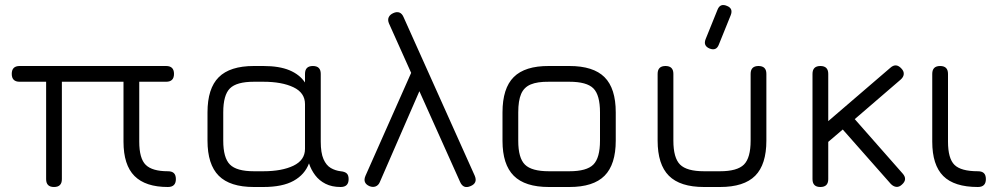

<svg xmlns="http://www.w3.org/2000/svg" viewBox="-20 -748 4010 768"><path d="M27 -452.5Q27 -484 58.5 -484H644.5Q676 -484 676 -452.5Q676 -421 644.5 -421H537V-181.5Q537 -114 563 -88.5Q589 -63 651.5 -63Q668 -63 675.8 -55.2Q683.5 -47.5 683.5 -31.5Q683.5 0 651.5 0Q562 0 518 -44Q474 -88 474 -181.5V-421H227.5V-31.5Q227.5 0 196 0Q164.5 0 164.5 -31.5V-421H58.5Q27 -421 27 -452.5Z M810 -185.5V-298.5Q810 -394.5 855 -439.2Q900 -484 995.5 -484H1033.5Q1097 -484 1137.8 -467Q1178.5 -450 1200 -418V-452.5Q1200 -484 1231.5 -484Q1263 -484 1263 -452.5V-181.5Q1263 -136.5 1274 -111.5Q1285 -86.5 1303.2 -76Q1321.5 -65.5 1342.5 -63Q1359 -61.5 1366.8 -54.5Q1374.5 -47.5 1374.5 -31.5Q1374.5 0 1342.5 0Q1307.5 0 1282.2 -12.8Q1257 -25.5 1240.8 -47Q1224.5 -68.5 1216 -94.5Q1199 -49.5 1154.5 -24.8Q1110 0 1033.5 0H995.5Q900 0 855 -45Q810 -90 810 -185.5ZM873 -185.5Q873 -116.5 899.8 -89.8Q926.5 -63 995.5 -63H1033.5Q1107.5 -63 1153.8 -85.2Q1200 -107.5 1200 -152.5V-331.5Q1200 -377 1153.8 -399Q1107.5 -421 1033.5 -421H995.5Q926.5 -421 899.8 -394.5Q873 -368 873 -298.5Z M1536 -654Q1530 -668 1534.8 -678.8Q1539.5 -689.5 1553 -695.5Q1567 -702 1577.8 -697.8Q1588.5 -693.5 1594.5 -679L1879 -45Q1891.5 -15.5 1862 -3.5Q1833.5 9 1820.5 -20ZM1667.5 -406 1499 -19Q1493.5 -6.5 1482.2 -2.2Q1471 2 1457.5 -3.5Q1429.5 -16 1442 -45L1637 -484.5Z M2175.5 0Q2080 0 2035 -45Q1990 -90 1990 -184.5V-298.5Q1990 -395 2035 -439.8Q2080 -484.5 2175.5 -484H2257.5Q2353.5 -484 2398.2 -439.2Q2443 -394.5 2443 -298.5V-185.5Q2443 -90 2398.2 -45Q2353.5 0 2257.5 0ZM2053 -184.5Q2053 -116 2079.8 -89.5Q2106.5 -63 2175.5 -63H2257.5Q2327 -63 2353.5 -89.8Q2380 -116.5 2380 -185.5V-298.5Q2380 -368 2353.5 -394.5Q2327 -421 2257.5 -421H2175.5Q2129.5 -421.5 2102.8 -410.2Q2076 -399 2064.5 -372.2Q2053 -345.5 2053 -298.5Z M2818 -554Q2792 -565 2802.5 -591.5L2850 -709Q2860.5 -736 2887.5 -724.5Q2913.5 -714.5 2903 -687.5L2855.5 -570Q2845.5 -543 2818 -554ZM2610.5 -185.5V-452.5Q2610.5 -484 2642 -484Q2673.5 -484 2673.5 -452.5V-185.5Q2673.5 -116.5 2700.2 -89.8Q2727 -63 2796 -63H2860Q2929 -63 2955.8 -89.8Q2982.5 -116.5 2982.5 -185.5V-452.5Q2982.5 -484 3014 -484Q3045.5 -484 3045.5 -452.5V-185.5Q3045.5 -90 3000.8 -45Q2956 0 2860 0H2796Q2700.5 0 2655.5 -45Q2610.5 -90 2610.5 -185.5Z M3261.5 0Q3230 0 3230 -31.5V-452.5Q3230 -484 3261.5 -484Q3293 -484 3293 -452.5V-263.5L3541.5 -477Q3564.5 -497.5 3586 -473.5Q3596 -463 3595 -451.2Q3594 -439.5 3582.5 -429.5L3399 -271.5L3590.5 -54Q3611.5 -30.5 3587.5 -9.5Q3577 0.5 3565.5 -0.5Q3554 -1.5 3543.5 -12L3351 -230L3293 -180.5V-31.5Q3293 0 3261.5 0Z M3891.5 0Q3797 0 3753 -44Q3709 -88 3709 -181.5V-452.5Q3709 -484 3740.5 -484Q3772 -484 3772 -452.5V-181.5Q3772 -114 3798 -88.5Q3824 -63 3891.5 -63Q3908 -63 3915.8 -55.2Q3923.5 -47.5 3923.5 -31.5Q3923.5 0 3891.5 0Z"/></svg>

Font: Jura Light Medium
Style: Regular
Weight: 500
Version: Version 5.106